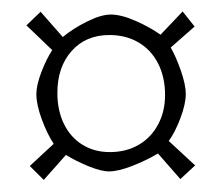

<svg xmlns="http://www.w3.org/2000/svg" viewBox="-20 -402 382 330"><path d="M42.5 -240.2Q42.5 -222.2 51.8 -197Q61 -171.9 72.3 -154.8L31.2 -116.7L55.2 -92.8L93.3 -135.7Q110.8 -125 132.3 -116.2Q153.8 -107.4 167.5 -107.4Q183.1 -107.4 207.5 -116.9Q231.9 -126.5 251.5 -138.2L290 -94.2L315.4 -117.7L270 -159.7Q280.8 -174.3 290 -198.7Q299.3 -223.1 299.3 -240.7Q299.3 -256.3 290.8 -280.8Q282.2 -305.2 273.4 -320.3L314.5 -356.4L293.9 -382.3L255.9 -342.3Q238.3 -355 213.4 -366Q188.5 -377 170.4 -377Q153.8 -377 129.6 -365Q105.5 -353 87.9 -338.4L49.8 -381.8L25.4 -358.4L69.8 -315.9Q60.1 -301.3 51.3 -278.6Q42.5 -255.9 42.5 -240.2ZM263.7 -238.8Q263.7 -210.4 251.7 -188Q239.7 -165.5 218.3 -153.1Q196.8 -140.6 168.9 -140.6Q142.1 -140.6 121.6 -153.3Q101.1 -166 89.8 -189.2Q78.6 -212.4 78.6 -242.2Q78.6 -286.6 103 -314.2Q127.4 -341.8 168 -341.8Q196.3 -341.8 218 -329.1Q239.7 -316.4 251.7 -293Q263.7 -269.5 263.7 -238.8Z"/></svg>

Font: Neuton ExtraLight
Style: Regular
Weight: 275
Designer: Brian M Zick
Foundry: Brian M Zick
Version: Version 1.560